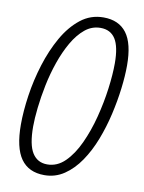

<svg xmlns="http://www.w3.org/2000/svg" viewBox="-83 -782 637 851"><g transform="rotate(10 235.0 -357.0)"><path d="M176 10Q105 10 70 -39.5Q35 -89 35 -193Q35 -253 45.5 -324.5Q56 -396 78 -466.5Q100 -537 133 -595Q166 -653 211 -688.5Q256 -724 314 -724Q383 -724 418 -677.5Q453 -631 453 -532Q453 -486 446 -428.5Q439 -371 425 -310Q411 -249 389 -192Q367 -135 336 -89.5Q305 -44 265 -17Q225 10 176 10ZM180 -39Q225 -39 260 -73.5Q295 -108 321 -164.5Q347 -221 364 -287Q381 -353 389.5 -417.5Q398 -482 398 -532Q398 -607 376 -641.5Q354 -676 309 -676Q270 -676 239 -650.5Q208 -625 183.5 -582.5Q159 -540 141 -488Q123 -436 112 -382Q101 -328 95.5 -278.5Q90 -229 90 -194Q90 -112 113 -75.5Q136 -39 180 -39Z"/></g></svg>

Font: Noto Sans ExtraCondensed Light
Style: Italic
Weight: 300
Width: 2
Italic angle: -12°
Designer: Monotype Design Team
Foundry: Monotype Imaging Inc.
Version: Version 2.013; ttfautohint (v1.8.4.7-5d5b)